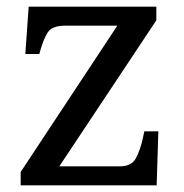

<svg xmlns="http://www.w3.org/2000/svg" viewBox="-20 -556 551 576"><path d="M42 0V-40L332 -479H176Q136 -479 123 -458.5Q110 -438 99 -398L98 -394H56L66 -536H449V-495L158 -57H340Q375 -57 388 -82Q401 -107 408 -139L413 -162H455L450 0Z"/></svg>

Font: Noto Serif Dives Akuru
Style: Regular
Weight: 400
Designer: Fernando Caro
Foundry: Fernando Caro
Version: Version 2.000; ttfautohint (v1.8.4.7-5d5b)